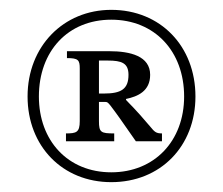

<svg xmlns="http://www.w3.org/2000/svg" viewBox="-20 -742 453 390"><path d="M36 -546C36 -445 107 -372 206 -372C306 -372 377 -445 377 -546C377 -648 306 -722 206 -722C109 -722 36 -648 36 -546ZM59 -546C59 -638 118 -702 206 -702C294 -702 354 -638 354 -546C354 -456 294 -392 206 -392C118 -392 59 -456 59 -546ZM285 -590C285 -628 245 -638 202 -638H116V-624C139 -624 142 -620 142 -603V-496C142 -473 135 -471 114 -471V-455H212V-471C185 -471 181 -473 181 -496V-535H193C198 -535 199 -534 204 -528C217 -511 224 -501 256 -455H309V-471C297 -471 294 -474 285 -485C252 -524 244 -530 236 -539V-541C260 -546 285 -557 285 -590ZM181 -619H199C227 -619 241 -614 241 -590C241 -561 226 -552 191 -552H181Z"/></svg>

Font: STIX Two Math
Style: Regular
Weight: 400
Designer: Ross Mills, John Hudson & Paul Hanslow, Tiro Typeworks Ltd; with portions MicroPress Inc., with additions and correction
Foundry: Tiro Typeworks Ltd
Version: Version 2.02 b142